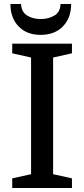

<svg xmlns="http://www.w3.org/2000/svg" viewBox="-20 -938 419 958"><path d="M245 -651V-69L339 -48V0H41V-48L135 -69V-651L41 -672V-720H339V-672ZM335 -918H282Q281 -878 251.5 -860.5Q222 -843 183 -843Q144 -843 115.5 -860.5Q87 -878 85 -918H32Q32 -849 72.5 -806.5Q113 -764 183 -764Q253 -764 294 -806.5Q335 -849 335 -918Z"/></svg>

Font: Domine Medium
Style: Regular
Weight: 500
Designer: Pablo Impallari, Rodrigo Fuenzalida, Brenda Gallo
Foundry: Pablo Impallari, Rodrigo Fuenzalida, Brenda Gallo
Version: Version 2.000